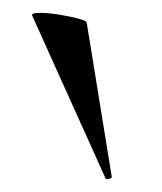

<svg xmlns="http://www.w3.org/2000/svg" viewBox="-20 -751 253 299"><path d="M42 -731Q60 -731 87 -725.5Q114 -720 115 -716L154 -476Q155 -474 150 -472.5Q145 -471 144 -474L30 -727Q29 -731 42 -731Z"/></svg>

Font: Cormorant Garamond SemiBold
Style: Regular
Weight: 600
Designer: Christian Thalmann (Catharsis Fonts)
Version: Version 3.000